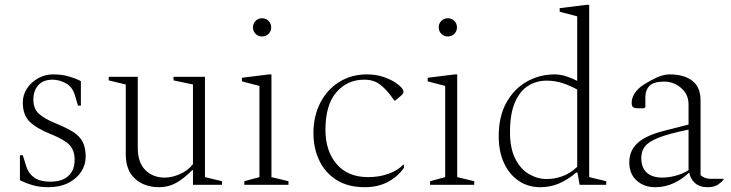

<svg xmlns="http://www.w3.org/2000/svg" viewBox="-20 -770 3046 800"><path d="M182 10Q147 10 119.5 2.5Q92 -5 63 -19V-123H75L89 -78Q98 -48 122 -30.5Q146 -13 190 -13Q238 -13 264.5 -36.5Q291 -60 291 -104Q291 -143 270 -165.5Q249 -188 192 -211Q132 -235 103.5 -263Q75 -291 75 -343Q75 -375 92.5 -401.5Q110 -428 139 -444Q168 -460 201 -460Q238 -460 267 -451.5Q296 -443 317 -432V-330H305L292 -373Q282 -408 254.5 -423Q227 -438 199 -438Q160 -438 139.5 -415Q119 -392 119 -355Q119 -318 141 -297Q163 -276 212 -256Q256 -238 283.5 -221Q311 -204 324 -179.5Q337 -155 337 -117Q337 -83 318 -54Q299 -25 264 -7.5Q229 10 182 10Z M643 10Q582 10 543 -25Q504 -60 504 -127V-418L433 -435V-450H554V-154Q554 -93 585.5 -61.5Q617 -30 667 -30Q696 -30 729.5 -44.5Q763 -59 784 -86V-418L703 -435V-450H834V-32L905 -15V0H784V-61H781Q745 -25 713 -7.5Q681 10 643 10Z M1072 -618Q1056 -618 1045 -629Q1034 -640 1034 -656Q1034 -672 1045 -683Q1056 -694 1072 -694Q1088 -694 1099 -683Q1110 -672 1110 -656Q1110 -640 1099 -629Q1088 -618 1072 -618ZM998 0V-15L1061 -32V-412L988 -431V-446L1101 -460H1111V-32L1182 -15V0Z M1500 10Q1430 10 1382.5 -20Q1335 -50 1310.5 -101Q1286 -152 1286 -216Q1286 -286 1314.5 -341.5Q1343 -397 1393.5 -428.5Q1444 -460 1508 -460Q1548 -460 1579 -449Q1610 -438 1629 -425Q1661 -403 1661 -387Q1661 -380 1654 -374L1627 -351H1623L1610 -369Q1588 -399 1562.5 -418.5Q1537 -438 1497 -438Q1427 -438 1381.5 -385.5Q1336 -333 1336 -229Q1336 -141 1382.5 -86.5Q1429 -32 1514 -32Q1560 -32 1599 -46Q1638 -60 1660 -84H1663V-71Q1640 -36 1598 -13Q1556 10 1500 10Z M1846 -618Q1830 -618 1819 -629Q1808 -640 1808 -656Q1808 -672 1819 -683Q1830 -694 1846 -694Q1862 -694 1873 -683Q1884 -672 1884 -656Q1884 -640 1873 -629Q1862 -618 1846 -618ZM1772 0V-15L1835 -32V-412L1762 -431V-446L1875 -460H1885V-32L1956 -15V0Z M2231 10Q2181 10 2142 -16Q2103 -42 2080.5 -89.5Q2058 -137 2058 -203Q2058 -285 2090 -342.5Q2122 -400 2175 -430Q2228 -460 2292 -460Q2314 -460 2338 -452.5Q2362 -445 2385 -433V-702L2312 -721V-736L2425 -750H2435V-32L2506 -15V0H2395L2386 -51H2381Q2347 -22 2310.5 -6Q2274 10 2231 10ZM2105 -219Q2105 -152 2127 -108.5Q2149 -65 2184.5 -44.5Q2220 -24 2258 -24Q2291 -24 2324 -36Q2357 -48 2385 -75V-397Q2354 -414 2323 -424Q2292 -434 2257 -434Q2216 -434 2181.5 -413Q2147 -392 2126 -344.5Q2105 -297 2105 -219Z M2710 10Q2664 10 2633 -17.5Q2602 -45 2602 -94Q2602 -142 2636.5 -174Q2671 -206 2751 -226L2849 -251V-334Q2849 -377 2818 -403.5Q2787 -430 2747 -430Q2704 -430 2686.5 -412.5Q2669 -395 2669 -365V-324L2664 -319H2638Q2622 -319 2617 -324Q2612 -329 2612 -343Q2612 -362 2625 -382Q2638 -402 2663 -418Q2690 -435 2717.5 -447.5Q2745 -460 2770 -460Q2830 -460 2864.5 -433.5Q2899 -407 2899 -351V-40Q2907 -33 2917.5 -29Q2928 -25 2942 -25H2994L2995 -24V-22Q2988 -12 2972 -1Q2956 10 2929 10Q2894 10 2875 -8Q2856 -26 2852 -50H2850Q2824 -24 2787.5 -7Q2751 10 2710 10ZM2652 -112Q2652 -71 2675 -50.5Q2698 -30 2740 -30Q2765 -30 2794 -37.5Q2823 -45 2849 -61V-230Q2766 -213 2723.5 -196Q2681 -179 2666.5 -159Q2652 -139 2652 -112Z"/></svg>

Font: Spectral ExtraLight
Style: Regular
Weight: 275
Designer: Jean-Baptiste Levee
Foundry: Production Type
Version: Version 2.001